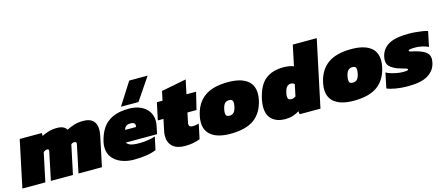

<svg xmlns="http://www.w3.org/2000/svg" viewBox="-72 -1306 4325 1874"><g transform="rotate(-15 2091.0 -369.0)"><path d="M-21 0 79 -474H303L302 -445Q334 -461 372 -472.5Q410 -484 456 -484Q530 -484 554 -440Q591 -460 631.5 -472Q672 -484 724 -484Q788 -484 820.5 -452.5Q853 -421 853 -362Q853 -337 847 -305L783 0H546L604 -276Q605 -280 605.5 -283.5Q606 -287 606 -289Q606 -306 583 -306Q566 -306 552 -293L490 0H267L326 -282Q327 -286 327 -292Q327 -306 310 -306Q290 -306 272 -288L211 0Z M1115 -522 1259 -748H1445L1292 -522ZM1105 10Q1037 10 980.5 -12Q924 -34 890 -77Q856 -120 856 -184Q856 -208 862 -235Q879 -311 915.5 -366.5Q952 -422 1017 -453Q1082 -484 1184 -484Q1252 -484 1302.5 -460.5Q1353 -437 1380.5 -395.5Q1408 -354 1408 -299Q1408 -288 1406.5 -276.5Q1405 -265 1403 -253L1386 -172H1070Q1081 -153 1109 -142.5Q1137 -132 1201 -132Q1246 -132 1289.5 -139.5Q1333 -147 1359 -156L1331 -26Q1249 10 1105 10ZM1096 -293H1205L1207 -302Q1208 -305 1208 -311Q1208 -323 1198 -332Q1188 -341 1162 -341Q1132 -341 1116.5 -328Q1101 -315 1096 -293Z M1621 10Q1540 10 1497.5 -28.5Q1455 -67 1455 -134Q1455 -159 1461 -186L1485 -300H1428L1465 -474H1522L1542 -567L1794 -616L1764 -474H1861L1819 -300H1727L1706 -199Q1705 -196 1705 -192.5Q1705 -189 1705 -187Q1705 -157 1744 -157Q1776 -157 1806 -167L1774 -17Q1740 -4 1703.5 3Q1667 10 1621 10Z M2080 10Q1960 10 1894 -36.5Q1828 -83 1828 -174Q1828 -188 1829.5 -204Q1831 -220 1835 -237Q1861 -360 1946 -422Q2031 -484 2185 -484Q2307 -484 2373 -438Q2439 -392 2439 -300Q2439 -286 2437.5 -270Q2436 -254 2432 -237Q2406 -114 2322 -52Q2238 10 2080 10ZM2117 -163Q2143 -163 2159.5 -179Q2176 -195 2185 -237Q2187 -248 2188 -256Q2189 -264 2189 -271Q2189 -294 2179 -302.5Q2169 -311 2149 -311Q2124 -311 2107.5 -295Q2091 -279 2082 -237Q2078 -218 2078 -202Q2078 -180 2088 -171.5Q2098 -163 2117 -163Z M2634 10Q2554 10 2504 -32Q2454 -74 2454 -162Q2454 -196 2463 -238Q2492 -371 2561.5 -427.5Q2631 -484 2748 -484Q2774 -484 2802.5 -479Q2831 -474 2848 -466L2892 -674H3134L2991 0H2781L2776 -31Q2746 -12 2712 -1Q2678 10 2634 10ZM2741 -163Q2755 -163 2765 -167Q2775 -171 2786 -178L2811 -296Q2797 -311 2773 -311Q2751 -311 2734.5 -294Q2718 -277 2709 -234Q2705 -217 2705 -200Q2705 -178 2715 -170.5Q2725 -163 2741 -163Z M3326 10Q3206 10 3140 -36.5Q3074 -83 3074 -174Q3074 -188 3075.5 -204Q3077 -220 3081 -237Q3107 -360 3192 -422Q3277 -484 3431 -484Q3553 -484 3619 -438Q3685 -392 3685 -300Q3685 -286 3683.5 -270Q3682 -254 3678 -237Q3652 -114 3568 -52Q3484 10 3326 10ZM3363 -163Q3389 -163 3405.5 -179Q3422 -195 3431 -237Q3433 -248 3434 -256Q3435 -264 3435 -271Q3435 -294 3425 -302.5Q3415 -311 3395 -311Q3370 -311 3353.5 -295Q3337 -279 3328 -237Q3324 -218 3324 -202Q3324 -180 3334 -171.5Q3344 -163 3363 -163Z M3875 10Q3807 10 3749.5 0Q3692 -10 3663 -24L3695 -177Q3716 -165 3746.5 -156Q3777 -147 3807.5 -142Q3838 -137 3859 -137Q3882 -137 3897.5 -138Q3913 -139 3915 -148Q3917 -156 3902 -161Q3887 -166 3863.5 -172Q3840 -178 3816 -187Q3767 -207 3743 -230.5Q3719 -254 3719 -293Q3719 -301 3720 -310Q3721 -319 3723 -329Q3740 -405 3807 -444.5Q3874 -484 4012 -484Q4044 -484 4081 -480.5Q4118 -477 4151 -472Q4184 -467 4202 -460L4170 -308Q4141 -322 4105.5 -329.5Q4070 -337 4042 -337Q4028 -337 4011.5 -336.5Q3995 -336 3983 -333.5Q3971 -331 3969 -324Q3968 -314 3997 -308.5Q4026 -303 4061 -292Q4117 -274 4142 -249.5Q4167 -225 4167 -187Q4167 -178 4165.5 -168.5Q4164 -159 4162 -148Q4146 -75 4078.5 -32.5Q4011 10 3875 10Z"/></g></svg>

Font: Kanit Black
Style: Italic
Weight: 900
Italic angle: -12°
Designer: Katatrad Team
Foundry: CadsonDemak
Version: Version 2.000; ttfautohint (v1.8.3)